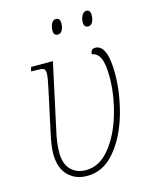

<svg xmlns="http://www.w3.org/2000/svg" viewBox="-111 -792 697 875"><g transform="rotate(-15 238.0 -354.0)"><path d="M67 -128Q67 -165 83 -235L122 -416Q134 -470 134 -489Q134 -507 125.5 -511.5Q117 -516 85 -516H67L72 -536H175L109 -231Q95 -172 95 -125Q95 -72 122 -44.5Q149 -17 193 -17Q257 -17 305.5 -77Q354 -137 380 -226.5Q406 -316 406 -400Q406 -461 393 -489Q380 -517 354 -520Q356 -545 376 -545Q434 -545 434 -408Q434 -316 406 -218.5Q378 -121 323 -55.5Q268 10 192 10Q136 10 101.5 -25.5Q67 -61 67 -128ZM209 -671Q209 -689 216.5 -703.5Q224 -718 238 -718Q257 -718 257 -694Q257 -673 249.5 -660Q242 -647 229 -647Q219 -647 214 -652.5Q209 -658 209 -671ZM352 -671Q352 -689 360 -703.5Q368 -718 381 -718Q400 -718 400 -694Q400 -673 392.5 -660Q385 -647 372 -647Q352 -647 352 -671Z"/></g></svg>

Font: Noto Serif NarrowThin
Style: Italic
Weight: 250
Width: 4
Italic angle: -12°
Designer: Monotype Design Team
Foundry: Monotype Imaging Inc.
Version: Version 1.001